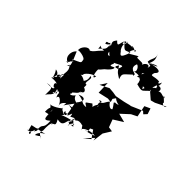

<svg xmlns="http://www.w3.org/2000/svg" viewBox="-349 -1145 1735 1735"><g transform="rotate(45 519.0 -277.0)"><path d="M937 -462 914 -483 806 -436 761 -428 810 -438 731 -419 646 -403 604 -410 555 -414 495 -383 469 -371 510 -435 514 -315 611 -337 651 -332 642 -364C679 -414 638 -380 721 -364C667 -347 693 -369 674 -348C734 -271 701 -280 715 -312C699 -262 654 -310 644 -330C614 -306 615 -250 564 -270C617 -294 567 -265 586 -228C608 -256 592 -172 595 -245C529 -162 607 -158 543 -206C485 -161 479 -176 527 -143C465 -135 481 -167 397 -175C478 -209 477 -158 434 -111C476 -114 402 -92 384 -152C360 -115 322 -115 348 -140C326 -149 396 -174 390 -205C429 -214 427 -249 371 -260C371 -209 384 -201 434 -192C357 -205 394 -236 386 -289C343 -278 398 -371 356 -369C374 -301 326 -297 351 -290C282 -341 266 -292 305 -333C281 -319 323 -387 394 -404C385 -348 360 -409 362 -459C354 -474 341 -426 400 -501C468 -555 461 -582 450 -576C377 -536 447 -612 417 -602C479 -628 522 -671 480 -584C515 -616 420 -546 470 -620C510 -554 513 -563 559 -532C536 -594 550 -583 631 -662C555 -696 606 -652 629 -644C629 -679 547 -664 577 -740C590 -749 646 -685 589 -669C614 -685 685 -691 688 -659C713 -713 639 -695 682 -733C644 -634 652 -668 686 -673C707 -651 708 -616 705 -617C794 -592 772 -606 832 -655C760 -693 802 -690 770 -616C733 -691 693 -647 709 -642L782 -638L829 -664L838 -649L896 -599L937 -610L1038 -660C1028 -630 979 -654 995 -668C979 -686 919 -734 972 -701C938 -698 916 -724 888 -705C908 -755 824 -756 854 -712C811 -689 841 -671 846 -703C800 -679 842 -699 836 -753C833 -705 866 -736 854 -785C834 -723 823 -785 832 -773C760 -781 726 -739 745 -797C800 -849 726 -853 658 -830C781 -873 695 -867 647 -824C676 -889 658 -897 645 -945C666 -889 632 -879 629 -827C677 -809 678 -835 668 -784C670 -836 595 -798 612 -729C615 -800 616 -780 538 -784C523 -801 577 -827 456 -756C432 -781 492 -856 485 -805C453 -837 402 -829 449 -819C403 -829 340 -800 367 -821C398 -830 342 -738 352 -809C420 -732 406 -758 463 -773C431 -695 422 -674 393 -719C374 -731 346 -800 382 -825C315 -818 360 -700 299 -767C262 -723 283 -724 304 -666C250 -718 297 -691 244 -670C227 -710 262 -683 269 -708C291 -693 287 -669 350 -618C295 -605 346 -689 282 -695C279 -639 289 -649 230 -594C229 -664 203 -610 280 -618C214 -554 233 -553 189 -527C154 -556 96 -484 113 -450C95 -466 208 -454 206 -423C212 -389 212 -397 133 -360C214 -326 147 -348 185 -391C147 -322 69 -311 136 -340C128 -299 64 -302 135 -310C73 -314 63 -398 110 -439C123 -404 175 -306 151 -294C135 -286 126 -242 149 -308C209 -253 140 -196 199 -200C182 -213 195 -232 216 -241C186 -218 175 -230 178 -159C150 -223 114 -138 135 -89C115 -141 118 -158 92 -191C132 -183 123 -172 151 -147C165 -231 185 -220 162 -185C192 -193 118 -127 116 -109C189 -120 205 -98 238 -62C257 -14 183 -17 238 -38C271 -25 223 -103 184 -104C156 -93 196 -47 203 -69C199 -47 191 -45 119 -46C209 -64 181 -21 187 43C192 8 255 2 225 -73C295 -51 242 -78 275 -13C279 -65 340 -4 342 31C346 29 320 -2 374 -41C375 1 346 17 430 -91C449 8 470 66 409 38C504 -11 426 43 463 27C502 -66 493 -59 397 -46C519 -38 470 37 493 16C556 -24 524 45 509 71C501 26 537 13 511 68C525 27 508 18 538 7C549 25 542 -25 622 0C624 -22 606 -3 647 32C615 27 689 -27 766 -15C658 29 651 -2 693 10C683 -67 687 -77 686 -31L717 -46L702 -63L765 28L703 76L782 -5L787 24L800 -79L846 -153L801 -160L774 -233L865 -290L780 -312L858 -384L914 -412L892 -521L946 -546L964 -491ZM440 40C407 52 415 -13 435 32C383 51 378 -13 381 18C321 69 263 76 279 65C322 109 288 67 293 150C428 120 312 168 329 84C335 170 320 231 386 172C394 289 346 222 360 331C314 294 394 290 347 346C346 294 348 367 306 349C392 313 289 385 335 391C358 344 267 399 305 370L292 321L438 290C375 315 367 378 387 357C451 324 391 320 443 349C445 348 369 322 401 285C392 154 428 174 417 192C406 158 469 191 422 117C497 134 486 91 503 53C565 98 491 113 549 43C591 94 565 40 522 85C593 21 558 66 536 29C500 39 437 53 417 69L411 79Z"/></g></svg>

Font: Hussar Lance
Style: Italic
Weight: 700
Foundry: Cannot Into Space Fonts, PlusOne Fonts
Version: Version 2.27